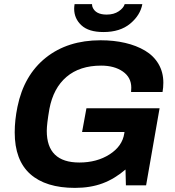

<svg xmlns="http://www.w3.org/2000/svg" viewBox="-20 -892 842 924"><path d="M478 -737.8Q406.7 -737.8 371.8 -770.3Q336.9 -802.7 336.9 -850.1Q336.9 -858.4 338.9 -872.1H422.9Q422.9 -866.7 424.8 -858.9Q439 -821.8 493.2 -821.8Q527.8 -821.8 551.3 -837.6Q574.7 -853.5 580.1 -872.1H665Q655.3 -818.8 606.7 -778.3Q558.1 -737.8 478 -737.8ZM340.8 12.2Q200.2 12.2 125.5 -54.4Q50.8 -121.1 50.8 -254.9Q50.8 -313.5 64 -377.9Q95.2 -530.3 200.4 -614.3Q305.7 -698.2 463.9 -698.2Q528.3 -698.2 582.5 -685.5Q636.7 -672.9 678.2 -648.2Q719.7 -623.5 742.9 -584Q766.1 -544.4 766.1 -494.1Q766.1 -470.7 762.2 -449.2H610.8Q611.8 -457 611.8 -470.2Q611.8 -519.5 571 -547.9Q530.3 -576.2 466.8 -576.2Q363.8 -576.2 300.3 -522.2Q236.8 -468.3 217.8 -368.2Q205.1 -294.9 205.1 -262.2Q205.1 -109.9 361.8 -109.9Q446.3 -109.9 507.6 -149.2Q568.8 -188.5 578.1 -250L579.1 -256.8H375L396 -371.1H748L683.1 0H585.9L584 -76.2Q531.7 -31.2 473.4 -9.5Q415 12.2 340.8 12.2Z"/></svg>

Font: Archivo
Style: Bold Italic
Weight: 700
Italic angle: -10°
Designer: Hector Gatti
Foundry: Omnibus-Type
Version: Version 2.001